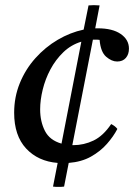

<svg xmlns="http://www.w3.org/2000/svg" viewBox="-20 -622 534 746"><path d="M207 104Q203 104 197 104Q191 104 186 103L204 11Q128 5 81.5 -45Q35 -95 35 -184Q35 -245 57 -299Q79 -353 117.5 -396Q156 -439 204.5 -467.5Q253 -496 305 -507L324 -601Q329 -601 334.5 -601.5Q340 -602 345 -602Q350 -602 355.5 -601.5Q361 -601 367 -601L350 -512Q355 -512 360 -512Q417 -512 449 -490Q481 -468 481 -433Q481 -411 469 -397Q457 -383 435 -383Q414 -383 392.5 -401.5Q371 -420 367 -467Q362 -468 357 -468Q352 -468 349 -468Q345 -468 341 -468L261 -58Q263 -58 265 -58Q306 -58 343.5 -76Q381 -94 412 -140Q428 -132 436 -121Q421 -92 395.5 -63Q370 -34 333.5 -13.5Q297 7 247 11L229 103Q223 104 217.5 104Q212 104 207 104ZM219 -64 296 -460Q256 -448 226 -419Q196 -390 176 -352.5Q156 -315 146 -274Q136 -233 136 -197Q136 -150 154.5 -113.5Q173 -77 219 -64Z"/></svg>

Font: Tiro Devanagari Marathi
Style: Italic
Weight: 400
Italic angle: -11°
Designer: Devanagari: John Hudson & Fiona Ross, assisted by Paul Hanslow. Latin: John Hudson with Paul Hanslow, assisted by Kaja S
Foundry: Tiro Typeworks Ltd.
Version: Version 1.52